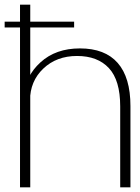

<svg xmlns="http://www.w3.org/2000/svg" viewBox="-21 -805 600 825"><path d="M-1 -687H297.5V-712H-1ZM65 0H109V-785H65ZM495.5 0H539.5V-349Q539.5 -472 484.8 -534.5Q430 -597 322.5 -597Q218.5 -597 153 -537.2Q87.5 -477.5 87.5 -402L108 -373Q108 -456 165 -510.2Q222 -564.5 310 -564.5Q398.5 -564.5 447 -512.2Q495.5 -460 495.5 -348Z"/></svg>

Font: Anybody SemiExpanded ExtraLight
Style: Regular
Weight: 250
Width: 6
Version: Version 1.113;gftools[0.9.25]